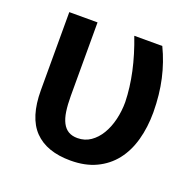

<svg xmlns="http://www.w3.org/2000/svg" viewBox="-101 -631 748 744"><g transform="rotate(20 272.5 -258.5)"><path d="M263 10.5Q164.5 10.5 113.5 -42.2Q62.5 -95 62.5 -206.5V-528.5H179V-225.5Q179 -189.5 183 -162.2Q187 -135 196.5 -116.8Q206 -98.5 221.2 -89.5Q236.5 -80.5 258.5 -80.5Q289 -80.5 312.5 -96.8Q336 -113 352.2 -140Q368.5 -167 377 -202.2Q385.5 -237.5 385.5 -275Q382.5 -393 330.5 -528.5H446Q473 -472.5 487 -410.2Q501 -348 501.5 -275Q501.5 -213 487 -160.5Q472.5 -108 442.8 -70Q413 -32 368.2 -10.8Q323.5 10.5 263 10.5Z"/></g></svg>

Font: Roberto Sans Medium
Style: Regular
Weight: 500
Designer: Google (font) & Cristiano Sobral (main changes)
Version: Version 1.000;October 12, 2021;FontCreator 14.0.0.2814 64-bi